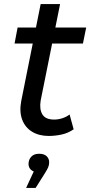

<svg xmlns="http://www.w3.org/2000/svg" viewBox="-20 -666 457 949"><path d="M221 6Q173 6 138.5 -15Q104 -36 89.5 -75Q75 -114 85 -167L181 -646H277L181 -169Q174 -126 189.5 -100.5Q205 -75 248 -75Q268 -75 288 -81.5Q308 -88 324 -100L344 -27Q317 -8 284.5 -1Q252 6 221 6ZM52 -451 67 -530H406L390 -451ZM109 263 162 149 168 185Q146 185 133.5 173.5Q121 162 121 145Q121 123 134.5 108.5Q148 94 173 94Q198 94 210.5 106Q223 118 223 136Q223 149 218.5 160Q214 171 202 190L156 263Z"/></svg>

Font: Montserrat Thin Medium
Style: Italic
Weight: 500
Italic angle: -11.3°
Version: Version 9.000